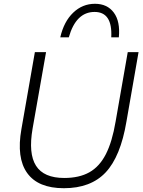

<svg xmlns="http://www.w3.org/2000/svg" viewBox="-20 -985 753 1013"><path d="M654 -710H711L647 -343Q616 -159 537.5 -75.5Q459 8 317 8Q181 8 123.5 -72Q66 -152 93 -304L164 -710H223L152 -307Q129 -175 170 -110.5Q211 -46 319 -46Q398 -46 451.5 -76Q505 -106 538.5 -171.5Q572 -237 590 -344ZM567 -788Q574 -922 479 -922Q381 -922 343 -788H298Q317 -871 366 -918Q415 -965 481 -965Q546 -965 580.5 -918.5Q615 -872 607 -788Z"/></svg>

Font: Livvic Light
Style: Italic
Weight: 300
Italic angle: -10°
Designer: Jacques Le Bailly, Baron von Fonthausen
Version: Version 1.001; ttfautohint (v1.8.2)